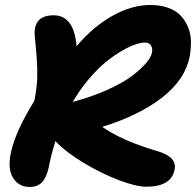

<svg xmlns="http://www.w3.org/2000/svg" viewBox="-20 -721 779 763"><path d="M98.1 22Q54.7 22 32.2 -13.7Q9.8 -49.3 22.9 -112.8Q41 -198.7 116.2 -319.8Q120.1 -337.9 122.6 -355.7Q125 -373.5 126.5 -387Q127.9 -400.4 127.9 -419.2Q127.9 -438 127.9 -448Q127.9 -458 126.5 -479.2Q125 -500.5 124.5 -508.3Q124 -516.1 121.6 -541.5Q119.1 -566.9 118.2 -575.2Q110.4 -660.2 192.9 -660.2Q274.4 -660.2 284.2 -537.1Q349.6 -614.7 426.5 -658Q503.4 -701.2 577.1 -701.2Q618.2 -701.2 649.7 -689.5Q681.2 -677.7 699.2 -657.7Q717.3 -637.7 728 -611.1Q738.8 -584.5 738.8 -555.4Q738.8 -526.4 733.9 -496.1Q715.8 -405.3 625 -334Q534.2 -262.7 386.2 -216.8Q465.3 -161.6 603 -121.1Q685.1 -97.7 673.8 -46.9Q661.1 21 561 21Q521.5 21 452.9 -4.9Q384.3 -30.8 312.7 -73.7Q241.2 -116.7 200.2 -160.2Q181.6 -99.6 173.8 -56.2Q164.6 -15.1 146.7 3.4Q128.9 22 98.1 22ZM555.2 -551.8Q540.5 -551.8 518.1 -544.4Q495.6 -537.1 464.4 -519Q433.1 -501 401.1 -475.1Q369.1 -449.2 333.7 -407.7Q298.3 -366.2 269 -315.9Q345.7 -336.4 407.7 -364.5Q469.7 -392.6 505.4 -419.9Q541 -447.3 560.8 -470.7Q580.6 -494.1 584 -512.2Q586.9 -529.8 579.8 -540.8Q572.8 -551.8 555.2 -551.8Z"/></svg>

Font: Shantell Sans Bouncy
Style: Bold Italic
Weight: 700
Italic angle: -11.31°
Designer: Stephen Nixon, Anya Danilova, Shantell Martin
Foundry: Arrow Type
Version: Version 1.006;[9816181b4]